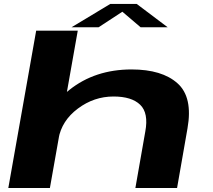

<svg xmlns="http://www.w3.org/2000/svg" viewBox="-20 -938 1062 958"><path d="M21.5 0H229L368 -785H160.5ZM655.5 0H863.5L915.5 -297.5Q943 -453 865.8 -522.2Q788.5 -591.5 636.5 -591.5Q454 -591.5 325.8 -489.2Q197.5 -387 184 -314L272 -246Q288 -336 368.5 -396.2Q449 -456.5 546.5 -456.5Q637 -456.5 679.5 -415.2Q722 -374 705 -282ZM337 -802H472L590.5 -879.5L681.5 -802H816.5L662 -918.5H530.5Z"/></svg>

Font: Anybody ExtraExpanded
Style: Bold Italic
Weight: 700
Width: 8
Italic angle: -10°
Version: Version 1.113;gftools[0.9.25]